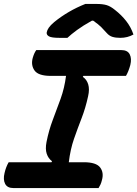

<svg xmlns="http://www.w3.org/2000/svg" viewBox="-22 -954 697 974"><path d="M478 0H46Q15 0 4 -21.5Q-7 -43 1 -76Q8 -107 22 -131H239L242 -136Q223 -150 215 -174Q207 -198 214 -234Q226 -294 246 -346.5Q266 -399 285.5 -453Q305 -507 313 -569H236Q173 -569 153.5 -596Q134 -623 144 -660Q151 -685 162 -700H593Q625 -700 636 -678.5Q647 -657 639 -624Q630 -591 617 -569H401L398 -564Q418 -551 425.5 -526Q433 -501 425 -466Q412 -406 392 -354.5Q372 -303 353.5 -250Q335 -197 327 -131H403Q466 -131 486 -104.5Q506 -78 495 -40Q492 -27 487.5 -17.5Q483 -8 478 0ZM411 -934H467Q499 -934 519 -928Q539 -922 562 -903Q594 -878 618 -847.5Q642 -817 655 -779Q625 -762 588 -762Q565 -762 548.5 -767Q532 -772 519 -787Q506 -802 491.5 -816.5Q477 -831 451 -849H444Q399 -824 369 -802Q339 -780 320 -762H280Q240 -762 226.5 -769.5Q213 -777 215 -790Q217 -801 225.5 -813.5Q234 -826 253 -842Q323 -899 411 -934Z"/></svg>

Font: Recursive Mn Csl St
Style: Bold Italic
Weight: 700
Italic angle: -15°
Monospace: yes
Version: Version 1.079;hotconv 1.0.112;makeotfexe 2.5.65598; ttfautoh